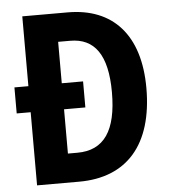

<svg xmlns="http://www.w3.org/2000/svg" viewBox="-52 -761 716 808"><g transform="rotate(-5 306.5 -357.0)"><path d="M264 -714H72V-419H13V-309H72V0H250C452 0 566 -129 566 -368C566 -593 454 -714 264 -714ZM264 -594C366 -594 420 -522 420 -363C420 -201 366 -122 253 -122H213V-309H303V-419H213V-594Z"/></g></svg>

Font: Noto Sans Armenian Condensed
Style: Regular
Weight: 400
Width: 3
Designer: Monotype Design Team
Foundry: Monotype Imaging Inc.
Version: Version 2.008